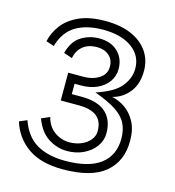

<svg xmlns="http://www.w3.org/2000/svg" viewBox="-119 -901 928 1021"><g transform="rotate(15 345.0 -390.5)"><path d="M71 -184Q101 -99 163.5 -63Q226 -27 319 -27Q449 -27 514 -76.5Q579 -126 579 -218Q579 -266 561 -301.5Q543 -337 500 -365Q457 -393 382 -420Q480 -452 517 -498Q554 -544 554 -597Q554 -668 495.5 -710.5Q437 -753 336 -753Q246 -753 186.5 -717.5Q127 -682 104 -601L60 -616Q71 -666 103.5 -708Q136 -750 193.5 -775.5Q251 -801 336 -801Q420 -801 479.5 -775Q539 -749 570.5 -703Q602 -657 602 -597Q602 -525 566 -479.5Q530 -434 474 -420Q511 -413 546 -389.5Q581 -366 604 -323.5Q627 -281 627 -218Q627 -106 551.5 -43Q476 20 319 20Q198 20 126.5 -30.5Q55 -81 29 -166ZM215 -484H299Q349 -484 385 -507Q421 -530 421 -572Q421 -610 395.5 -632.5Q370 -655 329 -655Q280 -655 250.5 -630Q221 -605 214 -564L167 -580Q185 -648 230 -675.5Q275 -703 329 -703Q393 -703 431 -666.5Q469 -630 469 -572Q469 -532 446.5 -501Q424 -470 386 -453Q348 -436 299 -436H263V-379H315Q407 -379 451 -338.5Q495 -298 495 -225Q495 -185 471 -152Q447 -119 406.5 -99.5Q366 -80 316 -80Q261 -80 212.5 -111Q164 -142 138 -212L184 -232Q196 -182 233.5 -155Q271 -128 316 -128Q351 -128 381 -140.5Q411 -153 429 -175Q447 -197 447 -225Q447 -331 315 -331H215Z"/></g></svg>

Font: Train One
Style: Regular
Weight: 400
Designer: Fontworks Inc.
Foundry: Fontworks Inc.
Version: Version 1.100